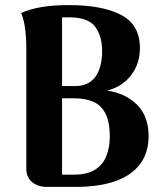

<svg xmlns="http://www.w3.org/2000/svg" viewBox="-20 -732 643 752"><path d="M163 0Q129 0 106 -18.5Q83 -37 83 -71V-551Q83 -567 81.5 -589Q80 -611 76 -635Q72 -659 63 -681Q95 -696 141 -704Q187 -712 251 -712Q381 -712 454.5 -673.5Q528 -635 528 -544Q528 -483 494 -438Q460 -393 400 -377Q471 -367 516.5 -322Q562 -277 562 -199Q562 -133 528 -88.5Q494 -44 430.5 -22Q367 0 276 0ZM223 -48H270Q322 -48 352.5 -67.5Q383 -87 396.5 -121Q410 -155 410 -196Q410 -257 392 -289.5Q374 -322 343 -334.5Q312 -347 272 -347H207L200 -395H269Q309 -394 333.5 -411.5Q358 -429 369 -460.5Q380 -492 380 -532Q380 -591 352.5 -627.5Q325 -664 253 -664Q245 -664 237.5 -664Q230 -664 223 -664Z"/></svg>

Font: Arima Thin
Style: Regular
Weight: 100
Designer: Joana Correia and Natanael Gama
Foundry: NDISCOVER
Version: Version 1.101;gftools[0.9.23]